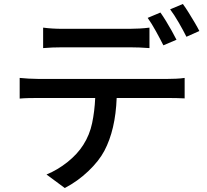

<svg xmlns="http://www.w3.org/2000/svg" viewBox="-20 -880 1040 966"><path d="M197 -741Q242 -735 294 -735Q312 -735 346.5 -735Q381 -735 423 -735Q465 -735 506.5 -735Q548 -735 581.5 -735Q615 -735 632 -735Q655 -735 682 -736.5Q709 -738 732 -741V-638Q708 -640 682 -641Q656 -642 632 -642Q615 -642 581.5 -642Q548 -642 506.5 -642Q465 -642 423 -642Q381 -642 347 -642Q313 -642 295 -642Q270 -642 243.5 -641Q217 -640 197 -638ZM787 -817Q800 -799 815 -774.5Q830 -750 844 -725Q858 -700 868 -680L802 -652Q787 -682 765 -722Q743 -762 723 -790ZM900 -860Q914 -841 929.5 -816Q945 -791 959.5 -766.5Q974 -742 983 -724L918 -695Q902 -727 879.5 -766Q857 -805 836 -833ZM79 -488Q100 -486 123.5 -484.5Q147 -483 170 -483Q183 -483 221.5 -483Q260 -483 315.5 -483Q371 -483 435 -483Q499 -483 562.5 -483Q626 -483 681.5 -483Q737 -483 775 -483Q813 -483 825 -483Q841 -483 865.5 -484Q890 -485 909 -488V-385Q891 -386 868 -386.5Q845 -387 825 -387H567Q561 -227 505 -121Q478 -70 424.5 -19Q371 32 306 66L214 -2Q270 -25 320 -65Q370 -105 399 -151Q431 -201 443.5 -260.5Q456 -320 459 -387H170Q148 -387 124 -386.5Q100 -386 79 -384Z"/></svg>

Font: Source Han Sans Medium
Style: Regular
Weight: 500
Designer: Ryoko NISHIZUKA Ë•øÂ°öÊ∂ºÂ≠ê (kana, bopomofo & ideographs); Paul D. Hunt (Latin, Greek & Cyrillic); Sandoll Communicatio
Foundry: Adobe
Version: Version 2.004;hotconv 1.0.118;makeotfexe 2.5.65603